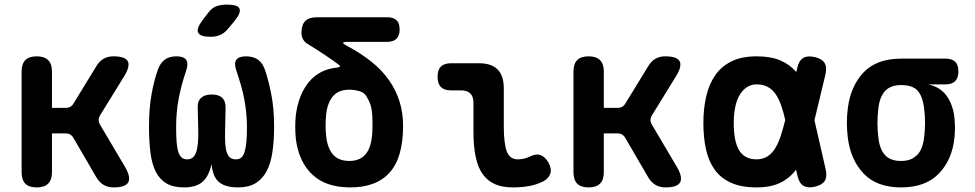

<svg xmlns="http://www.w3.org/2000/svg" viewBox="-20 -805 4240 835"><path d="M140 10Q106 10 90 -6.5Q74 -23 74 -56V-494Q74 -527 90 -543.5Q106 -560 140 -560Q173 -560 189.5 -543.5Q206 -527 206 -494V-336H266Q278 -336 286.5 -341Q295 -346 301 -357L399 -517Q412 -539 430.5 -549.5Q449 -560 473 -560Q524 -560 535.5 -539Q547 -518 521 -475L415 -303Q409 -293 409 -283Q409 -273 415 -263L525 -77Q550 -33 537.5 -11.5Q525 10 474 10Q449 10 430.5 -1Q412 -12 399 -34L300 -204Q295 -214 286 -219.5Q277 -225 265 -225H206V-56Q206 -23 189.5 -6.5Q173 10 140 10Z M1050 -560Q1082 -560 1102 -545.5Q1122 -531 1132 -502Q1148 -456 1160 -394Q1172 -332 1172 -254Q1172 -191 1164.5 -142Q1157 -93 1139 -59.5Q1121 -26 1091 -8Q1061 10 1015 10Q960 10 932.5 -13Q905 -36 900 -92Q889 -39 861 -14.5Q833 10 781 10Q734 10 704.5 -7Q675 -24 658 -57Q641 -90 634.5 -139.5Q628 -189 628 -254Q628 -333 639 -394.5Q650 -456 667 -503Q677 -531 696.5 -545.5Q716 -560 748 -560Q778 -560 789 -545.5Q800 -531 791 -502Q779 -467 770.5 -435Q762 -403 756.5 -373Q751 -343 748.5 -313.5Q746 -284 746 -251Q746 -214 748 -187.5Q750 -161 755.5 -144Q761 -127 770.5 -119.5Q780 -112 794 -112Q809 -112 818.5 -120Q828 -128 833.5 -144.5Q839 -161 841 -186Q843 -211 842 -246L840 -333Q838 -364 854 -379Q870 -394 901 -394Q932 -394 947 -379Q962 -364 961 -333L959 -243Q958 -207 959.5 -182Q961 -157 966.5 -141.5Q972 -126 981.5 -119Q991 -112 1006 -112Q1020 -112 1029 -119.5Q1038 -127 1043.5 -144Q1049 -161 1051.5 -187.5Q1054 -214 1054 -251Q1054 -284 1051 -313.5Q1048 -343 1042.5 -373Q1037 -403 1028 -434Q1019 -465 1007 -501Q997 -531 1008 -545.5Q1019 -560 1050 -560ZM971 -679Q956 -661 937.5 -653Q919 -645 896 -645Q851 -645 842 -662.5Q833 -680 860 -716L885 -749Q902 -771 921.5 -778Q941 -785 968 -785Q1014 -785 1021.5 -767.5Q1029 -750 1001 -715Z M1492 -604Q1550 -573 1595.5 -536.5Q1641 -500 1671 -457.5Q1701 -415 1717 -365.5Q1733 -316 1733 -258Q1733 -119 1674 -54Q1615 11 1500 10Q1396 9 1338 -46Q1280 -101 1267 -198Q1264 -223 1264 -253Q1264 -283 1267 -308Q1273 -351 1287 -386Q1301 -421 1323 -448Q1345 -475 1375.5 -491Q1406 -507 1445 -511Q1457 -513 1458.5 -516Q1460 -519 1450 -526Q1423 -546 1391.5 -567Q1360 -588 1321 -612Q1306 -620 1298.5 -633Q1291 -646 1291 -662Q1291 -697 1307.5 -713.5Q1324 -730 1359 -730H1665Q1691 -730 1704.5 -717Q1718 -704 1718 -677Q1718 -650 1704.5 -636.5Q1691 -623 1664 -623H1497Q1473 -623 1472 -619Q1471 -615 1492 -604ZM1577 -380Q1567 -402 1543.5 -408.5Q1520 -415 1500 -415Q1453 -415 1429 -387.5Q1405 -360 1399 -312Q1396 -286 1396 -260Q1396 -234 1399 -209Q1405 -159 1429 -132Q1453 -105 1500 -105Q1549 -105 1574.5 -140Q1600 -175 1600 -258Q1600 -277 1599.5 -293Q1599 -309 1597 -323.5Q1595 -338 1590.5 -351.5Q1586 -365 1577 -380Z M2171 -256Q2171 -181 2184 -146.5Q2197 -112 2232 -112Q2244 -112 2256.5 -114.5Q2269 -117 2284 -124Q2312 -138 2332 -130Q2352 -122 2365 -98Q2380 -71 2373.5 -50.5Q2367 -30 2344 -17Q2312 -1 2279 4.5Q2246 10 2210 10Q2166 10 2134 -3.5Q2102 -17 2080.5 -46Q2059 -75 2049 -121.5Q2039 -168 2039 -233V-358Q2039 -385 2025.5 -398.5Q2012 -412 1985 -412H1942Q1912 -412 1897.5 -426.5Q1883 -441 1883 -471Q1883 -501 1897.5 -515.5Q1912 -530 1942 -530H2063Q2117 -530 2144 -503Q2171 -476 2171 -422Z M2540 10Q2506 10 2490 -6.5Q2474 -23 2474 -56V-494Q2474 -527 2490 -543.5Q2506 -560 2540 -560Q2573 -560 2589.5 -543.5Q2606 -527 2606 -494V-336H2666Q2678 -336 2686.5 -341Q2695 -346 2701 -357L2799 -517Q2812 -539 2830.5 -549.5Q2849 -560 2873 -560Q2924 -560 2935.5 -539Q2947 -518 2921 -475L2815 -303Q2809 -293 2809 -283Q2809 -273 2815 -263L2925 -77Q2950 -33 2937.5 -11.5Q2925 10 2874 10Q2849 10 2830.5 -1Q2812 -12 2799 -34L2700 -204Q2695 -214 2686 -219.5Q2677 -225 2665 -225H2606V-56Q2606 -23 2589.5 -6.5Q2573 10 2540 10Z M3571 -68Q3578 -36 3566.5 -18Q3555 0 3523.5 7Q3492 14 3473.5 2.5Q3455 -9 3448 -41L3442 -67Q3442 -66 3441 -66Q3414 -30 3373 -10Q3332 10 3270 10Q3204 10 3159.5 -10Q3115 -30 3088.5 -66.5Q3062 -103 3050.5 -154.5Q3039 -206 3039 -270Q3039 -334 3051.5 -387Q3064 -440 3091 -478.5Q3118 -517 3162 -538.5Q3206 -560 3270 -560Q3332 -560 3373 -542.5Q3414 -525 3442 -493Q3442 -492 3443 -491L3447 -509Q3454 -541 3472.5 -552.5Q3491 -564 3522.5 -557Q3554 -550 3565.5 -532Q3577 -514 3570 -482L3522 -282ZM3395 -283Q3387 -320 3377 -347Q3366 -378 3351.5 -398Q3337 -418 3317 -428Q3297 -438 3270 -438Q3247 -438 3228.5 -426Q3210 -414 3197 -392.5Q3184 -371 3177.5 -339.5Q3171 -308 3171 -270Q3171 -232 3176.5 -202.5Q3182 -173 3193.5 -153Q3205 -133 3224 -122.5Q3243 -112 3270 -112Q3297 -112 3317 -124.5Q3337 -137 3351.5 -160.5Q3366 -184 3376 -216Q3386 -247 3395 -283Z M4092 -438H4016Q4069 -427 4097 -388Q4125 -349 4131 -291Q4133 -270 4133 -249Q4133 -228 4131 -207Q4121 -110 4063 -50Q4005 10 3899 10Q3793 10 3736 -50Q3679 -110 3667 -207Q3663 -239 3663 -270Q3663 -301 3667 -333Q3679 -431 3736 -490.5Q3793 -550 3899 -550H4092Q4120 -550 4134 -536.5Q4148 -523 4148 -494Q4148 -466 4134 -452Q4120 -438 4092 -438ZM3899 -105Q3923 -105 3940 -112Q3957 -119 3969.5 -132Q3982 -145 3989 -164Q3996 -183 3999 -207Q4003 -239 4003 -270Q4003 -301 3999 -333Q3992 -389 3969.5 -412Q3947 -435 3899 -435Q3852 -435 3828.5 -408.5Q3805 -382 3800 -333Q3796 -301 3796 -270Q3796 -239 3800 -207Q3805 -158 3828 -131.5Q3851 -105 3899 -105Z"/></svg>

Font: Maple Mono NL
Style: Bold
Weight: 700
Monospace: yes
Designer: subframe7536
Version: Version 7.000